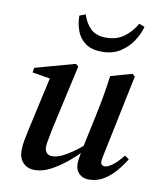

<svg xmlns="http://www.w3.org/2000/svg" viewBox="-81 -762 710 842"><g transform="rotate(10 274.5 -341.5)"><path d="M130 14Q109 14 93 5Q77 -4 68 -20.5Q59 -37 59 -61Q59 -85 64 -109.5Q69 -134 74 -158L129 -405L143 -390L47 -406L51 -427L228 -476L240 -466L176 -179Q173 -164 170 -148Q167 -132 164.5 -118.5Q162 -105 162 -95Q162 -77 171 -68Q180 -59 194 -59Q213 -59 234 -68Q255 -77 282 -95.5Q309 -114 342 -143L350 -117H339Q304 -79 268 -50Q232 -21 197.5 -3.5Q163 14 130 14ZM371 14Q345 14 328 -2Q311 -18 311 -46Q311 -56 313 -70Q315 -84 321 -111V-115L353 -265Q363 -312 371 -357Q379 -402 385 -449L480 -476L492 -466L420 -120Q417 -104 414.5 -93Q412 -82 412 -72Q412 -64 417 -59.5Q422 -55 429 -55Q444 -55 465 -71Q486 -87 510 -117L529 -104Q512 -76 488.5 -48.5Q465 -21 435.5 -3.5Q406 14 371 14ZM330 -548Q285 -548 257.5 -567.5Q230 -587 218 -619Q206 -651 206 -687L233 -697Q244 -660 268.5 -636Q293 -612 338 -612Q384 -612 416.5 -635.5Q449 -659 471 -697L496 -688Q487 -654 465.5 -622Q444 -590 410.5 -569Q377 -548 330 -548Z"/></g></svg>

Font: Source Serif 4 48pt SemiBold
Style: Italic
Weight: 600
Italic angle: -12°
Designer: Frank Grießhammer
Foundry: Adobe Systems Incorporated
Version: Version 4.004;hotconv 1.0.116;makeotfexe 2.5.65601